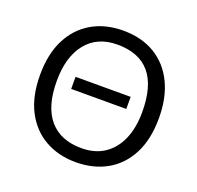

<svg xmlns="http://www.w3.org/2000/svg" viewBox="-129 -858 1042 1015"><g transform="rotate(20 392.5 -350.0)"><path d="M397 20Q300 20 224.5 -22.5Q149 -65 106 -147.5Q63 -230 63 -350Q63 -468 105 -550.5Q147 -633 222.5 -676.5Q298 -720 398 -720Q502 -720 577 -674.5Q652 -629 692 -546Q732 -463 732 -350Q732 -229 689 -146.5Q646 -64 570.5 -22Q495 20 397 20ZM400 -60Q475 -60 528 -95Q581 -130 609.5 -195Q638 -260 638 -350Q638 -495 577 -567.5Q516 -640 394 -640Q281 -640 219 -563Q157 -486 157 -350Q157 -206 220 -133Q283 -60 400 -60ZM243 -336V-404H553V-336Z"/></g></svg>

Font: Moderustic
Style: Regular
Weight: 400
Designer: Tural Alisoy
Foundry: TAFT Foundry
Version: Version 2.120